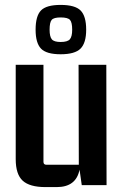

<svg xmlns="http://www.w3.org/2000/svg" viewBox="-20 -754 507 782"><path d="M331 -633Q331 -579 308 -556Q285 -533 227 -533Q169 -533 147 -556Q125 -579 125 -633Q125 -689 147 -711.5Q169 -734 227 -734Q286 -734 308.5 -711Q331 -688 331 -633ZM182 -633Q182 -605 191 -594Q200 -583 227 -583Q255 -583 264.5 -594Q274 -605 274 -633Q274 -663 265 -673Q256 -683 227 -683Q199 -683 190.5 -673Q182 -663 182 -633ZM211 8H165Q101 8 72.5 -18Q44 -44 44 -106V-490H157V-95Q157 -83 169 -83H301L300 -490H413L414 0H313L304 -63Q290 8 211 8Z"/></svg>

Font: Gemunu Libre
Style: Bold
Weight: 700
Designer: Puspanada Ekanayake, Sola Matas, Pathum Egodawatta, Kosala Senevirathne
Foundry: mooniak
Version: Version 1.100